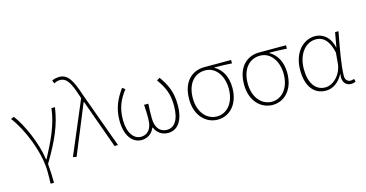

<svg xmlns="http://www.w3.org/2000/svg" viewBox="-96 -1261 3640 1912"><g transform="rotate(-15 1724.0 -304.5)"><path d="M227 198H262C262 136 259 62 253 2C379 -209 440 -349 466 -527H429C414 -364 331 -199 251 -48H246C221 -224 127 -432 46 -540L13 -526C113 -401 229 -129 229 78C229 125 229 147 227 198Z M546 7 755 -502H759L939 0H975L766 -574C717 -722 677 -807 586 -807C553 -807 526 -799 508 -790L522 -757C537 -766 557 -775 583 -775C656 -775 689 -705 732 -574L741 -546L510 0Z M1216 13C1273 13 1326 -18 1350 -79H1354C1379 -18 1431 13 1490 13C1582 13 1653 -62 1653 -234C1653 -368 1612 -450 1548 -540L1517 -521C1582 -428 1615 -359 1615 -234C1615 -85 1561 -20 1486 -20C1430 -20 1369 -55 1369 -177C1369 -217 1369 -267 1373 -320H1329C1334 -267 1334 -217 1334 -177C1334 -55 1274 -20 1218 -20C1148 -20 1087 -90 1087 -228C1087 -356 1124 -432 1190 -519L1161 -540C1099 -453 1052 -363 1052 -232C1052 -65 1129 13 1216 13Z M2002 13C2122 13 2223 -84 2223 -257C2223 -371 2177 -452 2103 -494V-498C2164 -498 2221 -496 2282 -492V-527H2005C1885 -527 1777 -445 1777 -257C1777 -84 1883 13 2002 13ZM2002 -20C1897 -20 1815 -113 1815 -257C1815 -413 1899 -494 2004 -494C2120 -494 2186 -381 2186 -257C2186 -113 2107 -20 2002 -20Z M2568 13C2688 13 2789 -84 2789 -257C2789 -371 2743 -452 2669 -494V-498C2730 -498 2787 -496 2848 -492V-527H2571C2451 -527 2343 -445 2343 -257C2343 -84 2449 13 2568 13ZM2568 -20C2463 -20 2381 -113 2381 -257C2381 -413 2465 -494 2570 -494C2686 -494 2752 -381 2752 -257C2752 -113 2673 -20 2568 -20Z M3116 13C3189 13 3250 -29 3294 -109H3297C3282 -29 3322 13 3375 13C3398 13 3413 7 3424 2L3416 -28C3406 -24 3391 -20 3378 -20C3349 -20 3325 -44 3325 -79C3325 -188 3360 -375 3389 -527H3354L3327 -376H3325C3299 -496 3220 -540 3149 -540C3028 -540 2920 -434 2920 -249C2920 -74 3002 13 3116 13ZM3119 -20C3017 -20 2958 -110 2958 -249C2958 -414 3049 -507 3148 -507C3201 -507 3275 -485 3309 -328L3300 -222C3292 -112 3206 -20 3119 -20Z"/></g></svg>

Font: Harano Aji Gothic KR ExtraLight
Style: Regular
Weight: 250
Foundry: Masamichi Hosoda
Version: HaranoAjiGothicKR-ExtraLight version 20220220;ttx 4.29.1